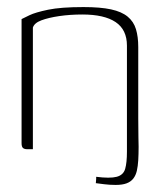

<svg xmlns="http://www.w3.org/2000/svg" viewBox="-20 -422 470 543"><path d="M41 -368Q47 -371 63.5 -379Q80 -387 116 -394.5Q152 -402 216 -402Q264 -402 294 -395.5Q324 -389 341 -375Q358 -361 364.5 -339.5Q371 -318 371 -289V-87Q371 -54 371.5 -33Q372 -12 372 -7Q372 14 371 31Q370 48 367 61Q364 74 357 83Q350 92 338 96.5Q326 101 307 101Q290 101 274.5 99Q259 97 251 96Q251 93 251.5 90Q252 87 252 84Q252 81 252 78Q291 83 310 78Q329 73 334 55.5Q339 38 339 7Q339 -69 339 -143Q339 -217 339 -293Q339 -338 307 -359.5Q275 -381 213 -381Q178 -381 147.5 -376.5Q117 -372 97 -364.5Q77 -357 73 -344V0Q72 0 70 0Q68 0 65.5 0Q63 0 60.5 0Q58 0 57 0Q49 0 45 -3.5Q41 -7 41 -17Z"/></svg>

Font: Genos ExtraLight
Style: Regular
Weight: 250
Designer: Robert E. Leuschke
Foundry: Robert E. Leuschke
Version: Version 1.010